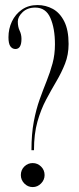

<svg xmlns="http://www.w3.org/2000/svg" viewBox="-20 -731 312 760"><path d="M104.5 -136.5Q104.5 -201 113.8 -249.8Q123 -298.5 137 -337.5Q151 -376.5 164.8 -410.8Q178.5 -445 188 -480Q197.5 -515 197.5 -556Q197.5 -618.5 179.5 -659.8Q161.5 -701 119.5 -701Q88.5 -701 69.5 -682.8Q50.5 -664.5 50.5 -646Q50.5 -624.5 57.8 -609.5Q65 -594.5 65 -577Q65 -537 41 -537Q29 -537 21.2 -547.5Q13.5 -558 13.5 -583.5Q13.5 -617 27.2 -646Q41 -675 66.8 -693Q92.5 -711 128.5 -711Q161 -711 189 -695.8Q217 -680.5 234.2 -646.5Q251.5 -612.5 251.5 -557Q251.5 -514.5 237.5 -479Q223.5 -443.5 203.2 -409.2Q183 -375 162.5 -336.5Q142 -298 128.2 -249.5Q114.5 -201 114.5 -136.5ZM109.5 9.5Q90 9.5 76.2 -4.8Q62.5 -19 62.5 -38Q62.5 -58 76.2 -71.8Q90 -85.5 109.5 -85.5Q128.5 -85.5 142.5 -71.8Q156.5 -58 156.5 -38Q156.5 -19 142.5 -4.8Q128.5 9.5 109.5 9.5Z"/></svg>

Font: Imbue 100pt Light
Style: Regular
Weight: 300
Designer: Tyler Finck
Foundry: Etcetera Type Company
Version: Version 1.102; ttfautohint (v1.8.3)